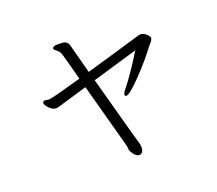

<svg xmlns="http://www.w3.org/2000/svg" viewBox="-126 -871 1252 1109"><g transform="rotate(-20 500.0 -316.0)"><path d="M218 -358Q203 -353 192 -353Q179 -353 165.5 -362.5Q152 -372 142.5 -384.5Q133 -397 133 -406Q133 -414 138 -416Q140 -418 146 -418Q152 -418 159 -416.5Q166 -415 173 -415H175Q194 -418 234 -428.5Q274 -439 377 -468Q338 -616 332 -634Q326 -652 310 -664Q294 -676 294 -682Q294 -685 295 -686Q299 -697 325 -697L355 -696Q388 -695 395 -660Q398 -646 424 -551L441 -486Q653 -547 786 -587Q789 -588 795 -588Q812 -588 829.5 -573.5Q847 -559 847 -547Q847 -541 840 -529Q837 -525 832.5 -521Q828 -517 825 -513Q774 -443 697 -362.5Q620 -282 598 -282Q590 -282 590 -290Q590 -302 607 -322Q666 -396 736 -511L457 -429Q467 -392 470 -382Q572 -6 577 8Q579 18 579 24Q579 65 552 65Q528 65 505 20Q504 15 503.5 4.5Q503 -6 501 -12L393 -410Q263 -372 218 -358Z"/></g></svg>

Font: Iansui 0.93
Style: Regular
Weight: 400
Designer: But Ko / Fontworks Inc.
Foundry: zi-hi.com / Fontworks Inc.
Version: Version 0.931